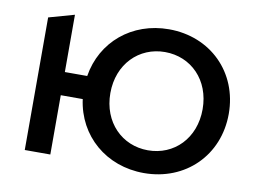

<svg xmlns="http://www.w3.org/2000/svg" viewBox="-77 -824 1261 947"><g transform="rotate(10 553.0 -350.0)"><path d="M697 -710C511 -710 367 -588 339 -413H227V-700L99 -664V0H227V-297H337C361 -117 507 10 697 10C905 10 1059 -142 1059 -350C1059 -558 905 -710 697 -710ZM697 -104C567 -104 466 -204 466 -350C466 -496 567 -596 697 -596C828 -596 928 -496 928 -350C928 -204 828 -104 697 -104Z"/></g></svg>

Font: Talent
Style: Bold
Weight: 600
Designer: Mike Powis
Version: Version 1.001;hotconv 1.0.109;makeotfexe 2.5.65596